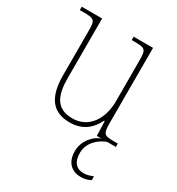

<svg xmlns="http://www.w3.org/2000/svg" viewBox="-181 -649 907 986"><g transform="rotate(30 273.0 -156.0)"><path d="M257 10C336 10 381 -34 406 -86H410L413 0H440C399 13 354 62 354 123C354 189 390 224 448 224C468 224 485 219 504 210V187C480 196 468 200 448 200C412 200 381 179 381 118C381 53 437 13 474 0H526V-20H505C443 -20 437 -25 437 -97V-536H322V-516H334C406 -516 409 -511 409 -436V-202C409 -104 359 -15 258 -15C163 -15 135 -80 135 -182V-536H14V-516H32C102 -516 107 -512 107 -442V-184C107 -49 158 10 257 10Z"/></g></svg>

Font: Noto Serif Myanmar SemiCondensed Thin
Style: Regular
Weight: 100
Width: 4
Designer: Ben Mitchell and the Monotype Design Team
Foundry: Monotype Imaging Inc.
Version: Version 2.106